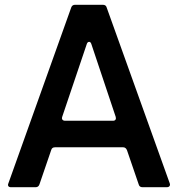

<svg xmlns="http://www.w3.org/2000/svg" viewBox="-20 -783 744 803"><path d="M26 0Q18 0 15 -4.5Q12 -9 15 -16L278 -752Q282 -763 294 -763H410Q423 -763 426 -752L690 -16Q691 -14 691 -11Q691 -6 687.5 -3Q684 0 678 0H576Q563 0 560 -12L511 -155Q506 -167 495 -167H210Q197 -167 194 -155L145 -12Q141 0 129 0ZM453 -278Q460 -278 463 -282.5Q466 -287 464 -294L362 -599Q359 -608 353 -608Q346 -608 343 -599L240 -294Q239 -292 239 -289Q239 -284 242.5 -281Q246 -278 251 -278Z"/></svg>

Font: Open Sauce Two SemiBold
Style: Regular
Weight: 600
Designer: Alfredo Marco Pradil
Foundry: Creative Sauce Fz LLC
Version: Version 1.477